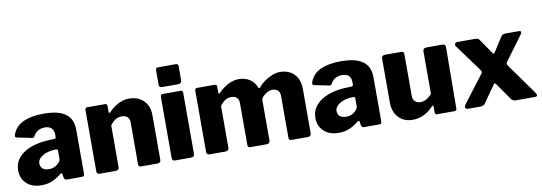

<svg xmlns="http://www.w3.org/2000/svg" viewBox="-57 -1119 4252 1505"><g transform="rotate(-10 2069.0 -366.0)"><path d="M327 -46Q298 -22 261 -6Q224 10 176 10Q100 10 57 -31.5Q14 -73 14 -136Q14 -194 50.5 -237Q87 -280 154 -304Q221 -328 313 -329L334 -330Q338 -330 343.5 -332.5Q349 -335 349 -344V-363Q349 -396 331 -414Q313 -432 277 -432Q252 -432 227.5 -420.5Q203 -409 187 -379Q183 -372 179 -369.5Q175 -367 162 -369L46 -393Q40 -395 37 -400Q34 -405 40 -422Q64 -484 127.5 -512Q191 -540 286 -540Q374 -540 424.5 -519Q475 -498 496.5 -461Q518 -424 518 -374V-25Q518 -11 514 -5.5Q510 0 497 0H376Q365 0 359.5 -9.5Q354 -19 353 -31L352 -46Q349 -65 327 -46ZM349 -230Q349 -248 334 -247L318 -246Q300 -246 277.5 -240.5Q255 -235 234.5 -224.5Q214 -214 200.5 -198Q187 -182 187 -160Q187 -134 205 -119Q223 -104 255 -104Q277 -104 293.5 -111Q310 -118 321 -127Q333 -137 341 -147.5Q349 -158 349 -171V-230Z M640 0Q616 0 616 -23V-509Q616 -530 633 -530H775Q792 -530 792 -512V-464Q792 -458 795 -456.5Q798 -455 804 -460Q827 -484 853 -502Q879 -520 907.5 -530Q936 -540 968 -540Q1039 -540 1082.5 -496.5Q1126 -453 1126 -380V-27Q1126 0 1098 0H969Q957 0 952.5 -5Q948 -10 948 -23V-355Q948 -383 931.5 -398Q915 -413 885 -413Q867 -413 851.5 -407Q836 -401 822 -388.5Q808 -376 794 -357V-26Q794 0 764 0H640Z M1394 -27Q1394 -12 1387 -6Q1380 0 1364 0H1240Q1226 0 1221 -5.5Q1216 -11 1216 -23V-509Q1216 -530 1234 -530H1377Q1394 -530 1394 -511ZM1395 -611Q1395 -584 1364 -584H1239Q1225 -584 1220 -590Q1215 -596 1215 -608V-720Q1215 -742 1233 -742H1377Q1395 -742 1395 -722Z M1514 0Q1490 0 1490 -23V-509Q1490 -530 1507 -530H1648Q1665 -530 1665 -512V-464Q1665 -458 1668 -456.5Q1671 -455 1677 -460Q1701 -484 1726.5 -502Q1752 -520 1781 -530.5Q1810 -541 1840 -541Q1892 -541 1929 -516Q1966 -491 1982 -446Q1984 -442 1987.5 -443Q1991 -444 1995 -448Q2016 -474 2045 -494.5Q2074 -515 2106.5 -527.5Q2139 -540 2169 -540Q2238 -540 2280.5 -497Q2323 -454 2323 -376V-27Q2323 0 2295 0H2166Q2154 0 2149.5 -5Q2145 -10 2145 -23V-355Q2145 -383 2129 -398Q2113 -413 2085 -413Q2069 -413 2054 -406.5Q2039 -400 2026.5 -390Q2014 -380 2004 -369Q1999 -362 1997 -355.5Q1995 -349 1995 -341V-27Q1995 0 1968 0H1839Q1828 0 1823 -5Q1818 -10 1818 -23V-355Q1818 -383 1802.5 -398Q1787 -413 1758 -413Q1732 -413 1710 -399.5Q1688 -386 1668 -357V-26Q1668 0 1638 0H1514Z M2693 -46Q2664 -22 2627 -6Q2590 10 2542 10Q2466 10 2423 -31.5Q2380 -73 2380 -136Q2380 -194 2416.5 -237Q2453 -280 2520 -304Q2587 -328 2679 -329L2700 -330Q2704 -330 2709.5 -332.5Q2715 -335 2715 -344V-363Q2715 -396 2697 -414Q2679 -432 2643 -432Q2618 -432 2593.5 -420.5Q2569 -409 2553 -379Q2549 -372 2545 -369.5Q2541 -367 2528 -369L2412 -393Q2406 -395 2403 -400Q2400 -405 2406 -422Q2430 -484 2493.5 -512Q2557 -540 2652 -540Q2740 -540 2790.5 -519Q2841 -498 2862.5 -461Q2884 -424 2884 -374V-25Q2884 -11 2880 -5.5Q2876 0 2863 0H2742Q2731 0 2725.5 -9.5Q2720 -19 2719 -31L2718 -46Q2715 -65 2693 -46ZM2715 -230Q2715 -248 2700 -247L2684 -246Q2666 -246 2643.5 -240.5Q2621 -235 2600.5 -224.5Q2580 -214 2566.5 -198Q2553 -182 2553 -160Q2553 -134 2571 -119Q2589 -104 2621 -104Q2643 -104 2659.5 -111Q2676 -118 2687 -127Q2699 -137 2707 -147.5Q2715 -158 2715 -171V-230Z M3214 -116Q3240 -116 3263.5 -130Q3287 -144 3305 -166V-504Q3305 -530 3335 -530H3461Q3485 -530 3485 -506L3481 -20Q3481 0 3464 0H3325Q3308 0 3308 -18V-65Q3308 -71 3305 -72.5Q3302 -74 3297 -69Q3259 -28 3217.5 -9Q3176 10 3128 10Q3084 10 3050 -9.5Q3016 -29 2996 -66Q2976 -103 2976 -154V-503Q2976 -530 3004 -530H3133Q3154 -530 3154 -506V-176Q3154 -148 3170.5 -132Q3187 -116 3214 -116Z M4109 -39Q4124 -17 4122.5 -8.5Q4121 0 4101 0H3953Q3927 0 3915 -18L3825 -147Q3816 -160 3812 -160.5Q3808 -161 3799 -148L3708 -18Q3697 0 3670 0H3576Q3557 0 3550.5 -10.5Q3544 -21 3564 -46L3720 -250Q3728 -260 3727.5 -266.5Q3727 -273 3720 -283L3562 -499Q3555 -508 3559.5 -519Q3564 -530 3579 -530H3720Q3736 -530 3743.5 -526Q3751 -522 3757 -512L3835 -398Q3844 -384 3853 -398L3926 -512Q3933 -522 3940.5 -526Q3948 -530 3963 -530H4067Q4084 -530 4085.5 -522Q4087 -514 4080 -504L3937 -310Q3930 -300 3931 -293.5Q3932 -287 3938 -277L4109 -39Z"/></g></svg>

Font: Libre Franklin ExtraBold
Style: Regular
Weight: 800
Designer: Pablo Impallari, Rodrigo Fuenzalida, Nhung Nguyen
Foundry: Impallari Type
Version: Version 3.000